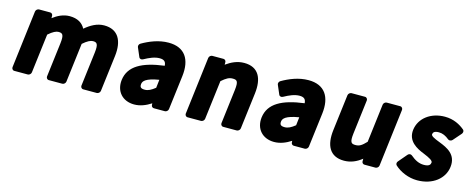

<svg xmlns="http://www.w3.org/2000/svg" viewBox="-33 -1036 3873 1580"><g transform="rotate(15 1903.5 -245.5)"><path d="M71 0C70 11 78 25 93 25H208C219 25 234 15 236 0L277 -333C315 -367 343 -379 361 -379C396 -379 410 -369 401 -293L365 0C364 11 372 25 387 25H502C513 25 528 15 530 0L571 -333C608 -366 636 -379 655 -379C688 -379 703 -369 694 -293L658 0C657 11 665 25 680 25H796C807 25 822 15 824 0L862 -308C878 -438 833 -528 712 -528C651 -528 598 -497 551 -457C527 -502 484 -528 418 -528C364 -528 317 -504 276 -473V-494C276 -505 267 -516 254 -516H159C148 -516 133 -506 131 -491Z M966 -132C954 -33 1017 37 1116 37C1168 37 1216 17 1259 -11L1260 4C1260 15 1270 25 1282 25H1376C1387 25 1402 15 1404 0L1440 -291C1458 -437 1399 -528 1261 -528C1176 -528 1099 -495 1038 -460C1027 -454 1020 -439 1025 -427L1058 -350C1064 -336 1080 -334 1092 -341C1137 -366 1181 -385 1222 -385C1264 -385 1276 -367 1278 -336C1091 -312 981 -253 966 -132ZM1129 -141C1132 -166 1152 -194 1265 -213L1257 -143C1223 -116 1198 -103 1170 -103C1137 -103 1126 -113 1129 -141Z M1547 0C1546 11 1554 25 1569 25H1684C1695 25 1710 15 1712 0L1753 -332C1792 -366 1815 -379 1846 -379C1883 -379 1896 -369 1887 -293L1851 0C1850 11 1858 25 1873 25H1988C1999 25 2014 15 2016 0L2054 -308C2070 -438 2028 -528 1905 -528C1846 -528 1796 -504 1752 -472V-494C1752 -505 1743 -516 1730 -516H1635C1624 -516 1609 -506 1607 -491Z M2158 -132C2146 -33 2209 37 2308 37C2360 37 2408 17 2451 -11L2452 4C2452 15 2462 25 2474 25H2568C2579 25 2594 15 2596 0L2632 -291C2650 -437 2591 -528 2453 -528C2368 -528 2291 -495 2230 -460C2219 -454 2212 -439 2217 -427L2250 -350C2256 -336 2272 -334 2284 -341C2329 -366 2373 -385 2414 -385C2456 -385 2468 -367 2470 -336C2283 -312 2173 -253 2158 -132ZM2321 -141C2324 -166 2344 -194 2457 -213L2449 -143C2415 -116 2390 -103 2362 -103C2329 -103 2318 -113 2321 -141Z M2755 -183C2739 -53 2781 37 2904 37C2961 37 3010 15 3054 -20V3C3054 14 3063 25 3076 25H3170C3181 25 3196 15 3198 0L3258 -491C3259 -502 3251 -516 3236 -516H3121C3110 -516 3095 -506 3093 -491L3053 -164C3015 -124 2995 -112 2963 -112C2927 -112 2913 -121 2922 -198L2958 -491C2959 -502 2951 -516 2936 -516H2821C2810 -516 2795 -506 2793 -491Z M3334 -71C3326 -61 3325 -46 3335 -37C3382 6 3453 37 3527 37C3661 37 3753 -40 3765 -140C3779 -250 3692 -287 3629 -312C3571 -334 3547 -347 3549 -362C3551 -376 3559 -391 3600 -391C3631 -391 3659 -378 3688 -354C3697 -347 3714 -348 3724 -359L3785 -429C3793 -439 3795 -455 3785 -464C3746 -497 3690 -528 3615 -528C3496 -528 3402 -459 3389 -356C3377 -256 3462 -214 3523 -190C3579 -167 3607 -151 3605 -134C3603 -117 3593 -100 3548 -100C3506 -100 3471 -118 3433 -150C3422 -159 3406 -156 3397 -145Z"/></g></svg>

Font: Falling Sky
Style: BlkObl
Weight: 900
Designer: Paul D. Hunt
Foundry: Adobe Systems Incorporated
Version: Version 1.02